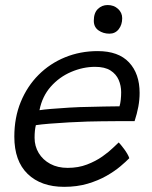

<svg xmlns="http://www.w3.org/2000/svg" viewBox="-20 -732 590 744"><path d="M481 -119Q468.5 -106 446.2 -87.2Q424 -68.5 392.5 -50.5Q361 -32.5 319.8 -20.2Q278.5 -8 228.5 -8Q139 -8 87.2 -58Q35.5 -108 35.5 -202.5Q35.5 -276.5 60.5 -337.2Q85.5 -398 129.5 -442Q173.5 -486 232.2 -510Q291 -534 358.5 -534Q439 -534 480 -490.2Q521 -446.5 521 -372Q521 -345.5 516 -318.5Q511 -291.5 501.5 -262.5Q497 -262.5 477.2 -262.5Q457.5 -262.5 429.8 -262.5Q402 -262.5 372.8 -262Q343.5 -261.5 320 -261Q286.5 -260 247 -257.8Q207.5 -255.5 172.8 -252.8Q138 -250 119 -247Q114 -227.5 114 -198Q114 -165.5 130 -139Q146 -112.5 174.8 -97Q203.5 -81.5 242 -81.5Q283.5 -81.5 317.2 -94.5Q351 -107.5 376.5 -125.5Q402 -143.5 418 -159.2Q434 -175 440 -180Q442.5 -177.5 448.5 -170.5Q454.5 -163.5 461.2 -154.2Q468 -145 473.5 -135.5Q479 -126 481 -119ZM133 -305Q148 -307.5 178.2 -310Q208.5 -312.5 248.5 -315Q288.5 -317.5 332 -318Q358 -319 382.2 -319.2Q406.5 -319.5 423.5 -319.8Q440.5 -320 443 -320Q446.5 -331 448 -345.8Q449.5 -360.5 449.5 -374.5Q449.5 -400 439.8 -422.5Q430 -445 408 -459Q386 -473 348.5 -473Q301.5 -473 255.5 -453.2Q209.5 -433.5 176.5 -396Q143.5 -358.5 133 -305ZM397 -712.5Q421 -712.5 437.2 -697.8Q453.5 -683 453.5 -661.5Q453.5 -636 440 -618.8Q426.5 -601.5 404 -601.5Q380 -601.5 361.8 -614.2Q343.5 -627 343.5 -651.5Q343.5 -682 359.2 -697.2Q375 -712.5 397 -712.5Z"/></svg>

Font: Grandstander Thin Light
Style: Italic
Weight: 300
Italic angle: -15°
Version: Version 1.200